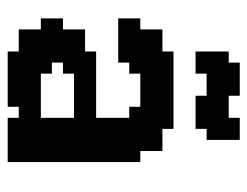

<svg xmlns="http://www.w3.org/2000/svg" viewBox="-94 -564 658 511"><g transform="rotate(90 235.5 -309.0)"><path d="M264.7 0H235.3V-29.4H264.7ZM323.5 0H294.1V-29.4H323.5ZM235.3 0H205.9V-29.4H235.3ZM205.9 0H176.5V-29.4H205.9ZM176.5 0H147.1V-29.4H176.5ZM147.1 0H117.6V-29.4H147.1ZM117.6 -29.4H88.2V-58.8H117.6ZM147.1 -29.4H117.6V-58.8H147.1ZM147.1 -58.8H117.6V-88.2H147.1ZM88.2 -29.4H58.8V-58.8H88.2ZM88.2 -58.8H58.8V-88.2H88.2ZM117.6 -58.8H88.2V-88.2H117.6ZM147.1 -88.2H117.6V-117.6H147.1ZM176.5 -88.2H147.1V-117.6H176.5ZM117.6 -88.2H88.2V-117.6H117.6ZM88.2 -88.2H58.8V-117.6H88.2ZM58.8 -88.2H29.4V-117.6H58.8ZM58.8 -117.6H29.4V-147.1H58.8ZM58.8 -294.1H29.4V-323.5H58.8ZM58.8 -323.5H29.4V-352.9H58.8ZM88.2 -323.5H58.8V-352.9H88.2ZM88.2 -352.9H58.8V-382.4H88.2ZM88.2 -382.4H58.8V-411.8H88.2ZM117.6 -382.4H88.2V-411.8H117.6ZM147.1 -382.4H117.6V-411.8H147.1ZM176.5 -352.9H147.1V-382.4H176.5ZM176.5 -323.5H147.1V-352.9H176.5ZM147.1 -323.5H117.6V-352.9H147.1ZM147.1 -352.9H117.6V-382.4H147.1ZM117.6 -352.9H88.2V-382.4H117.6ZM117.6 -323.5H88.2V-352.9H117.6ZM117.6 -294.1H88.2V-323.5H117.6ZM147.1 -294.1H117.6V-323.5H147.1ZM147.1 -117.6H117.6V-147.1H147.1ZM117.6 -117.6H88.2V-147.1H117.6ZM88.2 -294.1H58.8V-323.5H88.2ZM88.2 -117.6H58.8V-147.1H88.2ZM176.5 -382.4H147.1V-411.8H176.5ZM176.5 -411.8H147.1V-441.2H176.5ZM147.1 -411.8H117.6V-441.2H147.1ZM205.9 -411.8H176.5V-441.2H205.9ZM235.3 -411.8H205.9V-441.2H235.3ZM264.7 -411.8H235.3V-441.2H264.7ZM294.1 -411.8H264.7V-441.2H294.1ZM323.5 -411.8H294.1V-441.2H323.5ZM323.5 -382.4H294.1V-411.8H323.5ZM352.9 -382.4H323.5V-411.8H352.9ZM382.4 -382.4H352.9V-411.8H382.4ZM382.4 -352.9H352.9V-382.4H382.4ZM411.8 -323.5H382.4V-352.9H411.8ZM382.4 -323.5H352.9V-352.9H382.4ZM411.8 -294.1H382.4V-323.5H411.8ZM411.8 -264.7H382.4V-294.1H411.8ZM411.8 -235.3H382.4V-264.7H411.8ZM411.8 -205.9H382.4V-235.3H411.8ZM411.8 -176.5H382.4V-205.9H411.8ZM411.8 -147.1H382.4V-176.5H411.8ZM382.4 -147.1H352.9V-176.5H382.4ZM382.4 -117.6H352.9V-147.1H382.4ZM411.8 -117.6H382.4V-147.1H411.8ZM411.8 -88.2H382.4V-117.6H411.8ZM382.4 -88.2H352.9V-117.6H382.4ZM382.4 -58.8H352.9V-88.2H382.4ZM382.4 -29.4H352.9V-58.8H382.4ZM352.9 -29.4H323.5V-58.8H352.9ZM323.5 -29.4H294.1V-58.8H323.5ZM294.1 -29.4H264.7V-58.8H294.1ZM294.1 -58.8H264.7V-88.2H294.1ZM323.5 -88.2H294.1V-117.6H323.5ZM352.9 -88.2H323.5V-117.6H352.9ZM323.5 -117.6H294.1V-147.1H323.5ZM323.5 -147.1H294.1V-176.5H323.5ZM323.5 -176.5H294.1V-205.9H323.5ZM323.5 -205.9H294.1V-235.3H323.5ZM323.5 -235.3H294.1V-264.7H323.5ZM323.5 -264.7H294.1V-294.1H323.5ZM323.5 -294.1H294.1V-323.5H323.5ZM323.5 -323.5H294.1V-352.9H323.5ZM294.1 -323.5H264.7V-352.9H294.1ZM294.1 -352.9H264.7V-382.4H294.1ZM264.7 -352.9H235.3V-382.4H264.7ZM235.3 -352.9H205.9V-382.4H235.3ZM205.9 -352.9H176.5V-382.4H205.9ZM205.9 -382.4H176.5V-411.8H205.9ZM235.3 -382.4H205.9V-411.8H235.3ZM264.7 -382.4H235.3V-411.8H264.7ZM294.1 -382.4H264.7V-411.8H294.1ZM323.5 -352.9H294.1V-382.4H323.5ZM352.9 -352.9H323.5V-382.4H352.9ZM352.9 -323.5H323.5V-352.9H352.9ZM352.9 -294.1H323.5V-323.5H352.9ZM352.9 -264.7H323.5V-294.1H352.9ZM382.4 -264.7H352.9V-294.1H382.4ZM382.4 -294.1H352.9V-323.5H382.4ZM382.4 -235.3H352.9V-264.7H382.4ZM382.4 -205.9H352.9V-235.3H382.4ZM382.4 -176.5H352.9V-205.9H382.4ZM352.9 -176.5H323.5V-205.9H352.9ZM352.9 -205.9H323.5V-235.3H352.9ZM352.9 -235.3H323.5V-264.7H352.9ZM352.9 -147.1H323.5V-176.5H352.9ZM352.9 -117.6H323.5V-147.1H352.9ZM352.9 -58.8H323.5V-88.2H352.9ZM323.5 -58.8H294.1V-88.2H323.5ZM264.7 -29.4H235.3V-58.8H264.7ZM235.3 -29.4H205.9V-58.8H235.3ZM205.9 -29.4H176.5V-58.8H205.9ZM176.5 -29.4H147.1V-58.8H176.5ZM176.5 -58.8H147.1V-88.2H176.5ZM205.9 -58.8H176.5V-88.2H205.9ZM235.3 -58.8H205.9V-88.2H235.3ZM264.7 -58.8H235.3V-88.2H264.7ZM88.2 -147.1H58.8V-176.5H88.2ZM117.6 -147.1H88.2V-176.5H117.6ZM147.1 -147.1H117.6V-176.5H147.1ZM88.2 -176.5H58.8V-205.9H88.2ZM117.6 -176.5H88.2V-205.9H117.6ZM147.1 -176.5H117.6V-205.9H147.1ZM176.5 -176.5H147.1V-205.9H176.5ZM205.9 -176.5H176.5V-205.9H205.9ZM235.3 -176.5H205.9V-205.9H235.3ZM264.7 -176.5H235.3V-205.9H264.7ZM294.1 -176.5H264.7V-205.9H294.1ZM294.1 -205.9H264.7V-235.3H294.1ZM264.7 -205.9H235.3V-235.3H264.7ZM235.3 -205.9H205.9V-235.3H235.3ZM205.9 -205.9H176.5V-235.3H205.9ZM176.5 -205.9H147.1V-235.3H176.5ZM147.1 -205.9H117.6V-235.3H147.1ZM382.4 -88.2H411.8V-58.8H382.4ZM382.4 -58.8H411.8V-29.4H382.4ZM382.4 -29.4H411.8V0H382.4ZM352.9 -29.4H382.4V0H352.9ZM323.5 -29.4H352.9V0H323.5ZM147.1 -176.5H176.5V-147.1H147.1ZM117.6 -529.4H147.1V-500H117.6ZM117.6 -558.8H147.1V-529.4H117.6ZM147.1 -558.8H176.5V-529.4H147.1ZM147.1 -588.2H176.5V-558.8H147.1ZM176.5 -588.2H205.9V-558.8H176.5ZM176.5 -558.8H205.9V-529.4H176.5ZM205.9 -558.8H235.3V-529.4H205.9ZM235.3 -558.8H264.7V-529.4H235.3ZM264.7 -558.8H294.1V-529.4H264.7ZM264.7 -588.2H294.1V-558.8H264.7ZM294.1 -588.2H323.5V-558.8H294.1ZM264.7 -529.4H294.1V-500H264.7ZM235.3 -529.4H264.7V-500H235.3ZM294.1 -558.8H323.5V-529.4H294.1ZM147.1 -529.4H176.5V-500H147.1ZM205.9 -588.2H235.3V-558.8H205.9ZM235.3 -588.2H264.7V-558.8H235.3ZM176.5 -617.6H205.9V-588.2H176.5ZM147.1 -617.6H176.5V-588.2H147.1ZM117.6 -588.2H147.1V-558.8H117.6ZM205.9 -617.6H235.3V-588.2H205.9ZM294.1 -529.4H323.5V-500H294.1ZM294.1 -617.6H323.5V-588.2H294.1ZM323.5 -617.6H352.9V-588.2H323.5ZM323.5 -588.2H352.9V-558.8H323.5ZM323.5 -558.8H352.9V-529.4H323.5Z"/></g></svg>

Font: Jersey 20
Style: Regular
Weight: 400
Designer: Sarah Cadigan-Fried
Version: Version 1.000; ttfautohint (v1.8.4.7-5d5b)